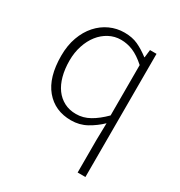

<svg xmlns="http://www.w3.org/2000/svg" viewBox="-168 -608 880 941"><g transform="rotate(30 272.0 -137.5)"><path d="M408 217V32L410 -63Q378 -32 338.5 -10Q299 12 251 12Q160 12 106 -52.5Q52 -117 52 -239Q52 -297 69 -344Q86 -391 115.5 -424Q145 -457 183.5 -474.5Q222 -492 265 -492Q309 -492 341.5 -477Q374 -462 408 -436H410L415 -480H452V217ZM257 -27Q297 -27 333.5 -47.5Q370 -68 408 -106V-391Q370 -425 336.5 -439Q303 -453 268 -453Q232 -453 201 -436.5Q170 -420 147.5 -391.5Q125 -363 112 -323.5Q99 -284 99 -239Q99 -191 109.5 -152Q120 -113 140 -85.5Q160 -58 189.5 -42.5Q219 -27 257 -27Z"/></g></svg>

Font: Giro Light
Style: Regular
Weight: 300
Designer: Paul D. Hunt
Foundry: Adobe Systems Incorporated
Version: Version 1.000;PS 1.0;hotconv 1.0.88;makeotf.lib2.5.647800